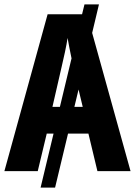

<svg xmlns="http://www.w3.org/2000/svg" viewBox="-20 -780 615 875"><path d="M424 0 383 -171H290L231 75H165L224 -171H193L152 0H0L197 -715H354L365 -760H431L400 -630L575 0ZM219 -293H253L306 -514Q301 -539 296 -563.5Q291 -588 288 -607Q284 -580 276 -542.5Q268 -505 261 -476ZM357 -293 338 -372 319 -293Z"/></svg>

Font: Noto Sans Condensed
Style: Bold
Weight: 700
Width: 3
Designer: Monotype Design Team
Foundry: Monotype Imaging Inc.
Version: Version 2.013; ttfautohint (v1.8.4.7-5d5b)